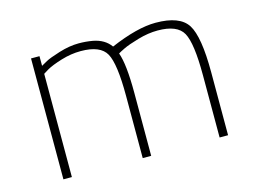

<svg xmlns="http://www.w3.org/2000/svg" viewBox="-75 -638 1026 767"><g transform="rotate(-15 437.5 -254.5)"><path d="M136 0H101V-500H136V-460Q145 -465 160 -473.5Q175 -482 218.5 -495.5Q262 -509 300 -509Q330 -509 358 -504Q406 -495 430 -461Q542 -509 618 -509Q718 -509 750 -458.5Q782 -408 782 -260V0H747V-258Q747 -390 723 -433.5Q699 -477 618 -477Q579 -477 536 -464.5Q493 -452 472.5 -442Q452 -432 446 -428Q464 -379 464 -260V0H429V-258Q429 -390 405 -433.5Q381 -477 300 -477Q260 -477 219 -464.5Q178 -452 157 -440L136 -427Z"/></g></svg>

Font: TitilliumText22L Th
Style: Thin
Weight: 100
Designer: Campivisivi
Foundry: Campivisivi
Version: 1.000